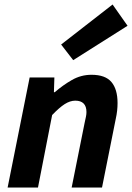

<svg xmlns="http://www.w3.org/2000/svg" viewBox="-20 -845 595 865"><path d="M14.3 0 113.6 -496.1H225L222.9 -429.7H226.9Q263.1 -461.2 304.1 -484.7Q345.1 -508.1 392.3 -508.1Q454.3 -508.1 481.9 -475.6Q509.6 -443.1 509.6 -380.6Q509.6 -364.2 507.7 -346.4Q505.7 -328.5 501.6 -310L439.6 0H302.8L361.5 -292.8Q364.9 -308.4 367.2 -319.3Q369.5 -330.3 369.5 -340.3Q369.5 -365.9 356.7 -378.7Q344 -391.5 319.1 -391.5Q295.9 -391.5 271.5 -376Q247.1 -360.4 214.9 -326.7L151.1 0ZM309.8 -574 255.4 -644.4 487.2 -824.7 554.6 -728.9Z"/></svg>

Font: Source Sans Variable
Style: Italic
Weight: 200
Italic angle: -11°
Designer: Paul D. Hunt
Foundry: Adobe Systems Incorporated
Version: Version 3.006;hotconv 1.0.111;makeotfexe 2.5.65597